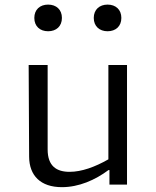

<svg xmlns="http://www.w3.org/2000/svg" viewBox="-20 -782 660 814"><path d="M101.5 -506.5 103.5 -117.5C104 -37.5 152 11.5 242.5 11.5C314 11.5 383 -18.5 440 -61H444V0.5H518.5V-506.5H439.5V-106.5C382.5 -74 326 -53.5 275 -53.5C220 -53.5 182 -77.5 182 -148.5V-506.5ZM125.5 -706C125.5 -670.5 149.5 -649.5 184 -649.5C218.5 -649.5 242.5 -670.5 242.5 -706C242.5 -741.5 218.5 -762.5 184 -762.5C149.5 -762.5 125.5 -741.5 125.5 -706ZM377.5 -706C377.5 -670.5 402 -649.5 436 -649.5C470.5 -649.5 494.5 -670.5 494.5 -706C494.5 -741.5 470.5 -762.5 436 -762.5C402 -762.5 377.5 -741.5 377.5 -706Z"/></svg>

Font: Monaspace Argon Light
Style: Regular
Weight: 300
Designer: Riley Cran & the Lettermatic Team
Foundry: Lettermatic
Version: Version 1.000 (Monaspace Argon)